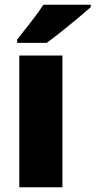

<svg xmlns="http://www.w3.org/2000/svg" viewBox="-20 -786 401 806"><path d="M242 0H61V-553H242ZM361 -756Q341 -738 307.5 -710Q274 -682 238 -653.5Q202 -625 176 -606H52V-620Q77 -652 109 -692.5Q141 -733 162 -766H361Z"/></svg>

Font: Noto Sans Sinhala UI SemiCondensed Black
Style: Regular
Weight: 900
Width: 4
Designer: Jelle Bosma - Monotype Design Team
Foundry: Monotype Imaging Inc.
Version: Version 2.006; ttfautohint (v1.8.4.7-5d5b)